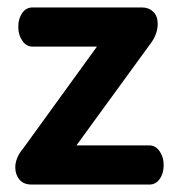

<svg xmlns="http://www.w3.org/2000/svg" viewBox="-20 -495 477 515"><path d="M185 -105H381Q397 -105 408 -89.5Q419 -74 419 -52Q419 -30 408.5 -15Q398 0 381 0H65Q43 0 32 -13.5Q21 -27 21 -46Q21 -72 43 -98L240 -370H67Q51 -370 40 -385.5Q29 -401 29 -423Q29 -445 39.5 -460Q50 -475 67 -475H361Q379 -475 391 -463.5Q403 -452 403 -431Q403 -403 383 -377Z"/></svg>

Font: Dosis
Style: Bold
Weight: 700
Designer: Edgar Tolentino, Pablo Impallari, Igino Marini
Foundry: Edgar Tolentino, Pablo Impallari, Igino Marini
Version: Version 1.007